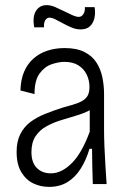

<svg xmlns="http://www.w3.org/2000/svg" viewBox="-20 -720 498 751"><path d="M172 11Q139 11 110.5 -2.5Q82 -16 63.5 -46.5Q45 -77 45 -126Q45 -167 59.5 -195.5Q74 -224 98.5 -242.5Q123 -261 156.5 -274.5Q190 -288 228 -300Q263 -309 285.5 -317.5Q308 -326 319 -340Q330 -354 330 -379Q330 -406 319 -428.5Q308 -451 286.5 -464.5Q265 -478 232 -478Q209 -478 181.5 -468.5Q154 -459 134.5 -432Q115 -405 115 -352L60 -366Q61 -409 74.5 -440Q88 -471 111.5 -491.5Q135 -512 166 -522Q197 -532 233 -532Q280 -532 310.5 -516.5Q341 -501 357.5 -475Q374 -449 380.5 -417Q387 -385 387 -352V-213Q387 -185 388.5 -146.5Q390 -108 392.5 -69.5Q395 -31 397 0H343Q342 -35 341 -70Q340 -105 340 -138H330Q317 -94 295.5 -60Q274 -26 243.5 -7.5Q213 11 172 11ZM179 -42Q200 -42 220.5 -52Q241 -62 261 -82Q281 -102 298.5 -133Q316 -164 331 -205V-309L360 -318Q351 -299 328.5 -287.5Q306 -276 277 -267.5Q248 -259 217.5 -249.5Q187 -240 161 -225.5Q135 -211 119 -187Q103 -163 103 -125Q103 -84 124 -63Q145 -42 179 -42ZM295 -605Q278 -605 261 -612Q244 -619 227.5 -628Q211 -637 197 -644Q183 -651 173 -651Q164 -651 157.5 -641.5Q151 -632 152 -613H114Q109 -639 113 -658Q117 -677 130 -688.5Q143 -700 162 -700Q178 -700 195.5 -692.5Q213 -685 230 -676.5Q247 -668 262.5 -661Q278 -654 288 -654Q299 -654 306 -664.5Q313 -675 312 -692H350Q354 -668 349 -648Q344 -628 331 -616.5Q318 -605 295 -605Z"/></svg>

Font: Bricolage Grotesque SemiCondensed ExtraLight
Style: Regular
Weight: 250
Width: 4
Designer: Mathieu Triay
Foundry: Atelier Triay
Version: Version 1.000;gftools[0.9.30]